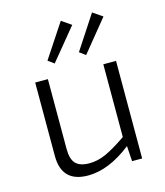

<svg xmlns="http://www.w3.org/2000/svg" viewBox="-112 -823 791 920"><g transform="rotate(-15 283.5 -363.0)"><path d="M195 -548 165 -570 276 -738 324 -705ZM321 -570 431 -738 479 -705 351 -548ZM482 -484V0H432L427 -76Q315 12 212 12Q81 12 81 -120V-484H144V-137Q144 -87 165 -65Q186 -43 233 -43Q274 -43 315 -61.5Q356 -80 419 -123V-484Z"/></g></svg>

Font: Exo 2.0 Light
Style: Regular
Weight: 300
Designer: Natanael Gama
Version: Version 1.001;PS 001.001;hotconv 1.0.70;makeotf.lib2.5.58329